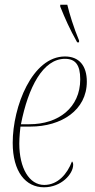

<svg xmlns="http://www.w3.org/2000/svg" viewBox="-20 -786 402 816"><path d="M308 -606H316V-614C293 -669 275 -728 266 -766H236V-758C258 -704 275 -665 308 -606ZM167 10C240 10 291 -46 291 -86C291 -94 288 -98 286 -100C266 -47 226 0 168 0C104 0 62 -72 62 -176C62 -204 66 -240 67 -248H109C241 -248 349 -318 349 -439C349 -507 316 -546 256 -546C117 -546 34 -333 34 -179C34 -56 89 10 167 10ZM105 -258H69C100 -416 163 -536 256 -536C300 -536 321 -511 321 -449C321 -329 229 -258 105 -258Z"/></svg>

Font: Noto Serif Display Condensed Thin
Style: Italic
Weight: 100
Width: 3
Italic angle: -12°
Designer: Monotype Design Team
Foundry: Monotype Imaging Inc.
Version: Version 2.009